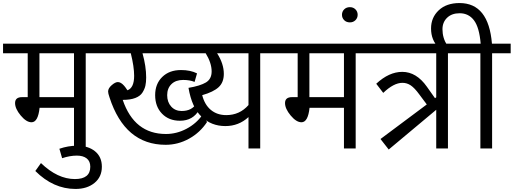

<svg xmlns="http://www.w3.org/2000/svg" viewBox="-39 -975 3374 1261"><path d="M646 -688V-625H524V0H447V-267H221Q211 -172 168 -172Q134 -172 97 -216.5Q60 -261 60 -298Q60 -337 106 -337H143V-625H-19V-688ZM447 -337V-625H220V-337Z M193 148 230 96Q339 201 453 201Q554 201 554 120Q554 84 530.5 65.5Q507 47 466 47Q420 47 369 64L351 2Q409 -18 467 -18Q540 -18 585 18.5Q630 55 630 120Q630 187 581.5 226.5Q533 266 457 266Q311 266 193 148Z M1290 -220 1321 -174Q1275 -104 1202.5 -64Q1130 -24 1049 -24Q781 -24 680 -336Q671 -362 671 -374Q671 -395 694.5 -415.5Q718 -436 735 -436Q755 -436 776 -412Q782 -406 798 -382Q842 -398 842 -477Q842 -537 820 -625H607V-688H1284V-625H897Q921 -539 921 -466Q921 -435 916 -412.5Q911 -390 896.5 -367Q882 -344 849.5 -331.5Q817 -319 767 -319Q843 -95 1051 -95Q1121 -95 1185.5 -129Q1250 -163 1290 -220ZM1164 -450Q1115 -450 1087 -422.5Q1059 -395 1059 -350Q1059 -304 1085.5 -275Q1112 -246 1154 -246Q1222 -246 1251 -296L1270 -255Q1229 -182 1143 -182Q1070 -182 1025 -228.5Q980 -275 980 -350Q980 -424 1026.5 -469.5Q1073 -515 1150 -515Q1212 -515 1255 -493L1239 -437Q1207 -450 1164 -450Z M1792 -688V-625H1670V0H1593V-206Q1529 -147 1441 -147Q1349 -147 1285 -208Q1221 -269 1199 -398Q1276 -411 1313.5 -433.5Q1351 -456 1351 -506Q1351 -561 1312 -625H1131V-688ZM1593 -285V-625H1387Q1431 -556 1431 -490Q1431 -434 1397 -402.5Q1363 -371 1289 -350Q1305 -287 1346 -253Q1387 -219 1447 -219Q1535 -219 1593 -285Z M2419 -688V-625H2297V0H2220V-267H1994Q1984 -172 1941 -172Q1907 -172 1870 -216.5Q1833 -261 1833 -298Q1833 -337 1879 -337H1916V-625H1754V-688ZM2220 -337V-625H1993V-337Z M2259 -828Q2236 -828 2221.5 -842.5Q2207 -857 2207 -878Q2207 -899 2221.5 -913.5Q2236 -928 2259 -928Q2281 -928 2295.5 -913.5Q2310 -899 2310 -878Q2310 -857 2295.5 -842.5Q2281 -828 2259 -828Z M3025 -688V-625H2903V0H2826V-254L2514 7L2460 -62L2764 -289L2714 -356Q2684 -397 2659 -414Q2634 -431 2604 -431Q2547 -431 2478 -365L2432 -425Q2516 -503 2603 -503Q2696 -503 2765 -405L2818 -330L2826 -336V-625H2381V-688Z M3315 -688V-625H3193V0H3116V-625H2997V-688H3118Q3109 -795 3074 -841.5Q3039 -888 2980 -888Q2928 -888 2897.5 -858.5Q2867 -829 2867 -783Q2867 -726 2897 -679L2842 -663Q2792 -711 2792 -788Q2792 -860 2842.5 -907.5Q2893 -955 2979 -955Q3170 -955 3192 -688Z"/></svg>

Font: FiraGO Book
Style: Regular
Weight: 350
Designer: bBox Type
Foundry: bBox Type GmbH
Version: Version 1.001;PS 001.001;hotconv 1.0.88;makeotf.lib2.5.64775